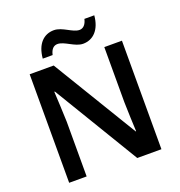

<svg xmlns="http://www.w3.org/2000/svg" viewBox="-159 -1054 1111 1187"><g transform="rotate(-20 396.5 -460.0)"><path d="M202 -777H267C275 -814 293 -831 318 -831C364 -831 415 -778 469 -778C535 -778 585 -827 593 -920H528C520 -884 501 -866 477 -866C432 -866 382 -919 326 -919C260 -919 210 -872 202 -777ZM700 0V-714H584V-351C585 -286 589 -211 591 -158H588L251 -714H93V0H208V-360C206 -430 202 -500 199 -560H203L541 0Z"/></g></svg>

Font: Noto Sans Myanmar SemiBold
Style: Regular
Weight: 600
Designer: Monotype Design Team
Foundry: Monotype Imaging Inc.
Version: Version 2.107